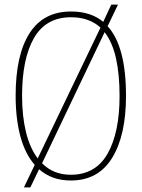

<svg xmlns="http://www.w3.org/2000/svg" viewBox="-20 -775 616 835"><path d="M131 -58Q89 -106 68.5 -182.5Q48 -259 48 -359Q48 -536 108.5 -630.5Q169 -725 289 -725Q375 -725 429 -680L464 -755H493L448 -661Q528 -574 528 -358Q528 -186 467.5 -88Q407 10 288 10Q205 10 150 -39L112 40H84ZM417 -655Q393 -677 361 -688.5Q329 -700 289 -700Q180 -700 128 -610Q76 -520 76 -358Q76 -270 93 -200.5Q110 -131 144 -86ZM288 -15Q396 -15 448 -107Q500 -199 500 -358Q500 -451 484.5 -521Q469 -591 435 -635L163 -65Q212 -15 288 -15Z"/></svg>

Font: Noto Serif Tamil Condensed Thin
Style: Italic
Weight: 100
Width: 3
Italic angle: -12°
Designer: Indian Type Foundry, Tom Grace, and the Monotype Design Team
Foundry: Monotype Imaging Inc.
Version: Version 2.003; ttfautohint (v1.8.4.7-5d5b)